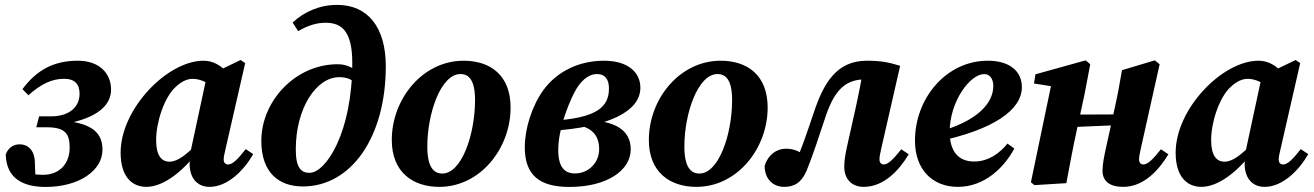

<svg xmlns="http://www.w3.org/2000/svg" viewBox="-20 -746 5351 782"><path d="M165.9 15.4C302.2 15.4 397.4 -51.4 397.4 -136.1C397.4 -202.4 358.1 -242.9 243.1 -254L242.9 -241.1C379.6 -265 432.4 -319.6 432.4 -381.1C432.4 -445.6 386.2 -498.7 297.1 -498.7C196.6 -498.7 128.3 -459 71.4 -383L95.7 -358C148.8 -405.7 193.3 -425.1 241.7 -425.1C284.2 -425.1 304.1 -403.4 304.1 -364C304.1 -311.3 263.7 -272.1 187.8 -272.1H139.3L127.8 -227.6H170.1C245.4 -227.6 263.7 -201.6 263.7 -144.7C263.7 -79.9 223.4 -34 154.9 -34C130.6 -34 93.5 -37.6 55.7 -48.6L124.9 -11.7L121.9 -87.3C120.2 -134.4 93.3 -158.2 60.9 -158.2C34.9 -158.2 13.8 -145.2 3.3 -116.7C6.1 -16.2 77.8 15.4 165.9 15.4Z M576.3 15.1C644.4 15.1 724.1 -46.7 784.1 -127H787.8L781.6 -159.8C739 -115.5 702.6 -87.5 670.9 -87.5C637 -87.5 615.9 -112.9 615.9 -176.1C615.9 -246.9 648.2 -348.4 694.7 -391.2C719.3 -414.6 742.6 -424.9 764.6 -424.9C791.5 -424.9 818.3 -413.2 841.9 -396.5L909.7 -446.1C881.5 -479.2 848.4 -498.7 808.9 -498.7C661.3 -498.7 471.3 -302.6 471.3 -124.3C471.3 -21.3 521.9 15.1 576.3 15.1ZM833.7 15.1C908.6 15.1 975.9 -55.3 1011.3 -118.3L980.8 -138.7C950.1 -99.3 927.9 -76.1 909.3 -76.1C897.8 -76.1 891.1 -83.3 891.1 -96.6C891.1 -106.9 894.1 -120.7 898.6 -139.3L978.6 -489L959.9 -501.6L828.7 -438.3L822.4 -436.6L751.1 -105.1L755.2 -103.6C753.2 -92.9 752.3 -85.5 752.3 -75.8C753.8 -17.2 785.9 15.1 833.7 15.1Z M1213.5 13.4C1410.8 13.4 1551.3 -187.9 1551.3 -476.3C1551.3 -634.2 1478.8 -726.1 1353.4 -726.1C1279.5 -726.1 1217.3 -696.5 1171.9 -654.3L1194.3 -619.2C1234.5 -642.9 1270.2 -653.3 1306.9 -653.3C1373.3 -653.3 1414.8 -616.4 1414.8 -489.9C1414.8 -205.2 1307.1 -42 1240.5 -42C1206.7 -42 1184.7 -62.6 1184.7 -137.2C1184.7 -306.9 1268.9 -431.7 1361.7 -431.7C1396.5 -431.7 1422 -420 1437.6 -392.9L1464.4 -431.6H1452.4C1429 -467.5 1395.2 -484.4 1355.4 -484.4C1183 -484.4 1044.3 -334.3 1044.3 -172.3C1044.3 -41.8 1116.6 13.4 1213.5 13.4Z M1769.6 15.1C1935.7 15.1 2059.6 -141.1 2059.6 -308C2059.6 -439.6 1977.2 -498.7 1868.2 -498.7C1701.1 -498.7 1575.7 -343 1575.7 -175.9C1575.7 -44.7 1661.1 15.1 1769.6 15.1ZM1781.6 -39.2C1747.1 -39.2 1720.4 -64.3 1720.4 -149.2C1720.4 -284.6 1775.8 -444.4 1855.1 -444.4C1890.4 -444.4 1914.8 -418.9 1914.8 -338.1C1914.8 -198.4 1860.3 -39.2 1781.6 -39.2Z M2299.4 15.4C2452.7 15.4 2548.9 -52.1 2548.9 -137.9C2548.9 -215.9 2485.5 -256.3 2360.2 -256.9V-265.6L2343.1 -234.4C2396.2 -220.8 2420.3 -189.7 2420.3 -138C2420.3 -85.3 2378.8 -39.6 2322.1 -39.6C2281.4 -39.6 2253.7 -62.6 2253.7 -135.1C2253.7 -216.1 2291 -312.9 2317.9 -366.6C2343 -416.1 2375.8 -444.4 2411.8 -444.4C2443.6 -444.4 2460.2 -423.8 2460.2 -385.7C2460.2 -311.1 2412.8 -264.9 2227.1 -254V-213.1C2455.1 -228 2588.2 -290.8 2588.2 -388.6C2588.2 -449.6 2540 -498.7 2439.7 -498.7C2337.7 -498.7 2248.4 -454.6 2193.5 -379.6C2146.2 -314.1 2117.4 -221.8 2117.4 -146.4C2117.4 -31.1 2178.7 15.4 2299.4 15.4Z M2816.6 15.1C2982.7 15.1 3106.6 -141.1 3106.6 -308C3106.6 -439.6 3024.2 -498.7 2915.2 -498.7C2748.1 -498.7 2622.7 -343 2622.7 -175.9C2622.7 -44.7 2708.1 15.1 2816.6 15.1ZM2828.6 -39.2C2794.1 -39.2 2767.4 -64.3 2767.4 -149.2C2767.4 -284.6 2822.8 -444.4 2902.1 -444.4C2937.4 -444.4 2961.8 -418.9 2961.8 -338.1C2961.8 -198.4 2907.3 -39.2 2828.6 -39.2Z M3173.6 15.1C3216.6 15.1 3245.5 -3.1 3266.2 -53.3C3292.1 -115.9 3317.8 -198.2 3344.8 -277.8C3381.1 -382.3 3426.1 -422.7 3504.2 -422.7C3521 -422.7 3534.3 -421.4 3552.3 -418.3L3498.1 -474.4C3487.9 -418.3 3477.7 -362.9 3465.4 -308.2L3430 -149.7C3423.9 -121.6 3418.6 -94.5 3418.6 -66.9C3418.6 -15.5 3450.3 15.1 3497.6 15.1C3580.1 15.1 3641.7 -51.9 3681.2 -117.6L3650.8 -138C3617.4 -95.8 3596.7 -76.1 3579.3 -76.1C3569.4 -76.1 3562 -83.3 3562 -96.6C3562 -106.9 3564.6 -120.7 3568.9 -139.3L3646.2 -477.9C3600.1 -492.2 3568.3 -498.7 3510.5 -498.7C3388.8 -498.7 3335.3 -409.9 3295.1 -289.2C3265.8 -202.5 3244.8 -139.3 3215.6 -73.7L3236.2 -50.4L3276 -102.2L3255.1 -115.7C3232.7 -130.1 3213.1 -140.3 3180.6 -140.3C3142.8 -140.3 3108.3 -115.7 3094.3 -70.8C3094.6 -10.6 3134.5 15.1 3173.6 15.1Z M3881.6 15.1C3990 15.1 4070 -63.8 4111.3 -141.1L4083.3 -161.2C4052 -122.2 4006.3 -88.2 3947.6 -88.2C3885.5 -88.2 3847.9 -127.2 3847.9 -209C3847.9 -333.4 3931.4 -444.3 3988.5 -444.3C4009.4 -444.3 4025.6 -428 4025.6 -395.3C4025.6 -332.6 3970.9 -251.4 3786.8 -204.9L3789.4 -167.6C4028.5 -216.4 4142 -299.2 4142 -391C4142 -455.7 4092.4 -498.7 4003.4 -498.7C3834 -498.7 3706.6 -346.2 3706.6 -173C3706.6 -55.7 3777.4 15.1 3881.6 15.1Z M4193.1 8 4323.1 0C4336.8 -72.4 4349.5 -142.9 4365.3 -214.3L4397 -360.9L4420.5 -484.4L4401.8 -500.2L4197.4 -443.4L4191.3 -405.9L4317.7 -386L4264.6 -415L4178.8 -3.6L4193.1 8ZM4271.1 -225.1 4588.1 -238.7V-280.3L4271.1 -278.9V-225.1ZM4554.9 15.1C4637.6 15.1 4699.2 -51.9 4738.8 -117.6L4708.3 -138C4674.9 -95.8 4654.2 -76.1 4636.6 -76.1C4626.7 -76.1 4619.3 -83.3 4619.3 -96.6C4619.3 -106.9 4621.9 -120.7 4626.1 -139.3L4703.1 -484.4L4683.4 -500.2L4549.7 -460.2C4541.1 -409.9 4532.4 -360.6 4521.5 -311.9L4484 -141.1C4477.4 -110.8 4470.4 -78.1 4470.4 -50.9C4470.4 -8.3 4499.2 15.1 4554.9 15.1Z M4873.3 15.1C4941.4 15.1 5021.1 -46.7 5081.1 -127H5084.8L5078.6 -159.8C5036 -115.5 4999.6 -87.5 4967.9 -87.5C4934 -87.5 4912.9 -112.9 4912.9 -176.1C4912.9 -246.9 4945.2 -348.4 4991.7 -391.2C5016.3 -414.6 5039.6 -424.9 5061.6 -424.9C5088.5 -424.9 5115.3 -413.2 5138.9 -396.5L5206.7 -446.1C5178.5 -479.2 5145.4 -498.7 5105.9 -498.7C4958.3 -498.7 4768.3 -302.6 4768.3 -124.3C4768.3 -21.3 4818.9 15.1 4873.3 15.1ZM5130.7 15.1C5205.6 15.1 5272.9 -55.3 5308.3 -118.3L5277.8 -138.7C5247.1 -99.3 5224.9 -76.1 5206.3 -76.1C5194.8 -76.1 5188.1 -83.3 5188.1 -96.6C5188.1 -106.9 5191.1 -120.7 5195.6 -139.3L5275.6 -489L5256.9 -501.6L5125.7 -438.3L5119.4 -436.6L5048.1 -105.1L5052.2 -103.6C5050.2 -92.9 5049.3 -85.5 5049.3 -75.8C5050.8 -17.2 5082.9 15.1 5130.7 15.1Z"/></svg>

Font: Source Serif 4 Variable
Style: Italic
Weight: 400
Italic angle: -12°
Designer: Frank Grießhammer
Foundry: Adobe Systems Incorporated
Version: Version 4.004;hotconv 1.0.116;makeotfexe 2.5.65601